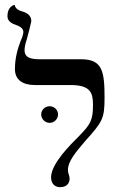

<svg xmlns="http://www.w3.org/2000/svg" viewBox="-20 -766 516 797"><path d="M82 -558C82 -570 86 -588 91 -602C94 -611 110 -675 110 -678C110 -704 89 -714 71 -719C63 -721 43 -728 41 -746C41 -745 11 -743 11 -698C11 -676 33 -667 45 -663C58 -658 77 -651 77 -633C77 -624 71 -607 66 -597C54 -565 42 -527 42 -479C42 -434 75 -413 125 -413H273C355 -413 366 -381 366 -332C366 -268 357 -251 308 -201C274 -167 192 -87 192 -30C192 -3 208 11 230 11C252 11 269 -1 269 -25C269 -36 262 -46 262 -61C262 -95 292 -132 335 -182C406 -261 414 -274 414 -361C414 -470 405 -520 317 -520H147C110 -520 82 -525 82 -558ZM151 -291C151 -272 167 -256 186 -256C205 -256 221 -272 221 -291C221 -310 205 -325 186 -325C167 -325 151 -310 151 -291Z"/></svg>

Font: Libertinus Serif
Style: Regular
Weight: 400
Designer: Philipp H. Poll, Khaled Hosny
Foundry: Caleb Maclennan
Version: Version 7.050;RELEASE